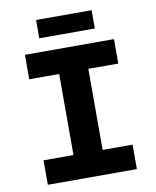

<svg xmlns="http://www.w3.org/2000/svg" viewBox="-90 -890 780 959"><g transform="rotate(-10 300.0 -410.5)"><path d="M159.2 -728V-820.8H440.9V-728ZM74.2 0V-124H226.1V-535.2H74.2V-659.2H525.9V-535.2H374V-124H525.9V0Z"/></g></svg>

Font: Office Code Pro D Bold
Style: Regular
Weight: 700
Designer: Nathan Rutzky & Paul D. Hunt
Foundry: Adobe Systems Incorporated
Version: Version 1.004;PS 001.004;hotconv 1.0.70;makeotf.lib2.5.58329